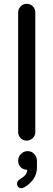

<svg xmlns="http://www.w3.org/2000/svg" viewBox="-20 -739 283 1017"><path d="M76.2 -39.1V-672.9Q76.2 -691.4 89.4 -705.1Q102.5 -718.8 121.1 -718.8Q140.6 -718.8 153.8 -705.6Q167 -692.4 167 -672.9V-39.1Q167 -20.5 153.3 -7.3Q139.6 5.9 121.1 5.9Q102.5 5.9 89.4 -7.3Q76.2 -20.5 76.2 -39.1ZM70.3 234.4Q70.3 221.7 82 212.9Q104.5 199.2 114.3 187.5Q124 175.8 124 160.2Q103.5 160.2 89.8 147Q76.2 133.8 76.2 112.3Q76.2 91.8 90.8 76.7Q105.5 61.5 126 61.5Q147.5 61.5 161.6 76.7Q175.8 91.8 175.8 114.3V146.5Q175.8 212.9 109.4 252.9Q99.6 257.8 92.8 257.8Q83 257.8 76.7 251Q70.3 244.1 70.3 234.4Z"/></svg>

Font: jf-openhuninn-1.1
Style: Regular
Weight: 400
Designer: [Kosugi Maru]
      Designed by Motoya company      

      [Varela Round]
      Joe Prince(Latin component); Avraham Co
Foundry: justfont CO.,LTD.
Version: 1.1